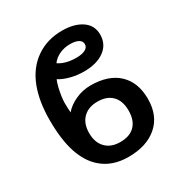

<svg xmlns="http://www.w3.org/2000/svg" viewBox="-171 -856 942 992"><g transform="rotate(-30 299.5 -359.5)"><path d="M546.9 -200.7Q546.9 -101.1 483.6 -45.7Q420.4 9.8 311 9.8Q213.4 9.8 151.4 -45.9Q102.5 -88.9 77.4 -165.3Q52.2 -241.7 52.2 -358.9Q52.2 -469.7 83.5 -551.3Q116.2 -635.7 182.6 -681.6Q249 -727.5 337.9 -727.5Q410.6 -727.5 455.1 -697Q499.5 -666.5 499.5 -611.8Q499.5 -553.7 454.1 -520.5Q408.7 -487.3 332.5 -487.3Q292.5 -487.3 254.4 -497.1Q216.3 -506.8 189 -523.9Q181.6 -506.3 176 -483.2Q170.4 -460 167 -436.8Q163.6 -413.6 163.6 -395Q163.6 -377.9 164.3 -363.8Q165 -349.6 166 -339.4Q190.9 -369.6 234.1 -389.2Q277.3 -408.7 323.7 -408.7Q430.7 -408.7 488.8 -353.8Q546.9 -298.8 546.9 -200.7ZM406.2 -607.9Q406.2 -626.5 388.7 -636.5Q371.1 -646.5 337.9 -646.5Q304.7 -646.5 275.6 -633.1Q246.6 -619.6 229.5 -596.2Q246.1 -584 272.7 -576.4Q299.3 -568.8 334 -568.8Q367.7 -568.8 387 -579.1Q406.2 -589.4 406.2 -607.9ZM430.2 -198.2Q430.2 -255.9 399.7 -287.1Q369.1 -318.4 313 -318.4Q258.8 -318.4 227.1 -286.9Q195.3 -255.4 195.3 -198.2Q195.3 -142.1 226.6 -110.1Q257.8 -78.1 312.5 -78.1Q369.6 -78.1 399.9 -109.1Q430.2 -140.1 430.2 -198.2Z"/></g></svg>

Font: Arimo SemiBold
Style: Regular
Weight: 600
Designer: Steve Matteson
Foundry: Monotype Imaging Inc.
Version: Version 1.33